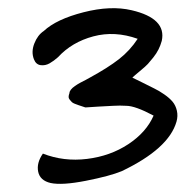

<svg xmlns="http://www.w3.org/2000/svg" viewBox="-20 -580 454 470"><path d="M150 -352Q150 -356 153.5 -360.5Q157 -365 163.5 -369.5Q170 -374 176.5 -377.5Q183 -381 190 -384.5Q197 -388 200 -390Q244 -414 271 -435Q298 -456 317 -485Q261 -505 208.5 -491Q156 -477 122 -440Q112 -431 101.5 -425Q91 -419 79.5 -420.5Q68 -422 63 -435Q56 -453 64 -473.5Q72 -494 87 -504Q118 -533 184.5 -550Q251 -567 302 -555Q388 -535 376 -480Q373 -469 368 -459Q363 -449 355 -439Q347 -429 342 -423.5Q337 -418 322.5 -406Q308 -394 304 -390Q313 -386 329.5 -377.5Q346 -369 357.5 -363.5Q369 -358 382 -349Q395 -340 402.5 -331Q410 -322 413 -309Q416 -296 412 -282Q393 -216 278 -161Q249 -149 190.5 -137.5Q132 -126 104 -132Q78 -138 73.5 -159.5Q69 -181 85 -204Q136 -184 193 -191Q250 -198 294 -227Q338 -256 356 -297Q311 -321 289 -321Q274 -322 257 -321Q240 -320 220 -319Q200 -318 189 -317Q186 -318 180 -320Q174 -322 171 -323Q168 -324 163 -326Q158 -328 156 -330Q154 -332 151 -335.5Q148 -339 148 -343Q148 -347 150 -352Z"/></svg>

Font: Long Cang
Style: Regular
Weight: 400
Designer: ZhongQi
Foundry: ZhongQi
Version: Version 2.001